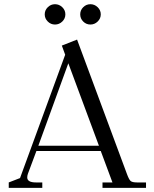

<svg xmlns="http://www.w3.org/2000/svg" viewBox="-20 -902 740 922"><path d="M22 0V-25.9L76.2 -46.9L293 -639.2L276.9 -683.1L350.1 -711.9L589.8 -65.9Q599.1 -40.5 606.9 -33.2Q614.7 -25.9 638.2 -25.9H681.2V0H472.2V-25.9H520L463.9 -176.8H154.8L113.8 -66.9Q110.8 -58.1 110.8 -49.8Q110.8 -25.9 152.8 -25.9H183.1V0ZM164.1 -202.1H455.1L308.1 -598.1ZM209.5 -798.6Q194.8 -813 194.8 -833Q194.8 -853 209.5 -867.4Q224.1 -881.8 244.1 -881.8Q264.2 -881.8 279.1 -867.4Q293.9 -853 293.9 -833Q293.9 -813 279.1 -798.6Q264.2 -784.2 244.1 -784.2Q224.1 -784.2 209.5 -798.6ZM379.6 -798.6Q365.2 -813 365.2 -833Q365.2 -853 379.6 -867.4Q394 -881.8 414.1 -881.8Q434.1 -881.8 449 -867.4Q463.9 -853 463.9 -833Q463.9 -813 449 -798.6Q434.1 -784.2 414.1 -784.2Q394 -784.2 379.6 -798.6Z"/></svg>

Font: Dihjauti
Style: Regular
Weight: 400
Designer: T. Christopher White
Version: Version 3.0.0